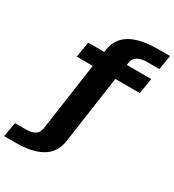

<svg xmlns="http://www.w3.org/2000/svg" viewBox="-359 -917 1146 1263"><g transform="rotate(30 214.0 -285.0)"><path d="M-127 216H-42.5C122 216 224.5 165.5 244 44L318.5 -475.5H504.5L523.5 -593H337.5L341 -615C349 -658.5 386.5 -676.5 450.5 -676.5H537L555 -786H467.5C296 -786 191 -736 170 -616.5L166.5 -593H44.5L25.5 -475.5H147L73 42.5C65.5 88 31 106.5 -25.5 106.5H-107.5Z"/></g></svg>

Font: Anybody
Style: Bold
Weight: 700
Designer: Tyler Finck
Foundry: Etcetera Type Company
Version: Version 1.110